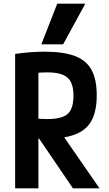

<svg xmlns="http://www.w3.org/2000/svg" viewBox="-20 -1020 590 1040"><path d="M62 -728Q112 -735 150.5 -737.5Q189 -740 222 -740Q324 -740 386 -716.5Q448 -693 476 -641Q504 -589 504 -504Q504 -419 476 -367Q448 -315 386 -291.5Q324 -268 222 -268Q195 -268 168 -269.5Q141 -271 119 -273L169 -380Q186 -377 203 -376Q220 -375 235 -375Q288 -375 319.5 -387Q351 -399 364.5 -427Q378 -455 378 -501Q378 -548 364 -575.5Q350 -603 319 -615.5Q288 -628 235 -628Q219 -628 202.5 -627Q186 -626 168 -623L188 -657V0H62ZM375 0 156 -322H296L519 0ZM322 -780H204L290 -1000H442Z"/></svg>

Font: M PLUS Code Latin SemiExpanded SemiBold
Style: Regular
Weight: 600
Width: 6
Designer: Coji Morishita
Foundry: UNDERFOREST DESIGN
Version: Version 1.002; ttfautohint (v1.8.3)